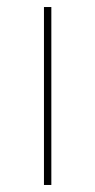

<svg xmlns="http://www.w3.org/2000/svg" viewBox="-20 -526 271 546"><path d="M105 0V-506H126V0Z"/></svg>

Font: IBM Plex Sans Arabic Thin
Style: Regular
Weight: 100
Designer: Mike Abbink, Paul van der Laan, Pieter van Rosmalen, Wael Morcos, Khajak Apelian
Foundry: Bold Monday
Version: Version 1.101